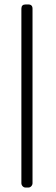

<svg xmlns="http://www.w3.org/2000/svg" viewBox="-20 -750 251 862"><path d="M95 -730H107Q126 -730 126 -711V72Q126 80 120.5 86Q115 92 107 92H95Q87 92 81.5 86Q76 80 76 72V-711Q76 -730 95 -730Z"/></svg>

Font: Text Me One
Style: Regular
Weight: 400
Designer: Julia Petretta
Foundry: Julia Petretta
Version: Version 1.003